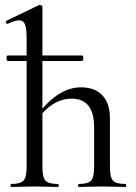

<svg xmlns="http://www.w3.org/2000/svg" viewBox="-20 -745 541 765"><path d="M480 -12Q483 -12 483 -6Q483 0 480 0Q469 0 437.5 -1Q406 -2 387 -2Q368 -2 336 -1Q304 0 294 0Q291 0 291 -6Q291 -12 294 -12Q331 -12 343 -25.5Q355 -39 355 -81V-238Q355 -352 265 -352Q202 -352 149 -294V-81Q149 -39 161 -25.5Q173 -12 211 -12Q214 -12 214 -6Q214 0 211 0Q200 0 168.5 -1Q137 -2 118 -2Q98 -2 67 -1Q36 0 25 0Q22 0 22 -6Q22 -12 25 -12Q62 -12 74 -25.5Q86 -39 86 -81V-502H11Q6 -502 6 -513Q6 -524 11 -524H86V-596Q86 -632 79.5 -648Q73 -664 55 -664Q41 -664 10 -650Q8 -649 5.5 -651.5Q3 -654 3 -657.5Q3 -661 5 -662L136 -725H139Q149 -725 149 -716V-524H306Q312 -524 312 -513Q312 -502 306 -502H149V-312Q222 -397 303 -397Q358 -397 388 -365Q418 -333 418 -274V-81Q418 -39 430 -25.5Q442 -12 480 -12Z"/></svg>

Font: Cormorant Garamond Book
Style: Regular
Weight: 500
Designer: Christian Thalmann (Catharsis Fonts)
Version: Version 1.000;PS 002.000;hotconv 1.0.88;makeotf.lib2.5.64775